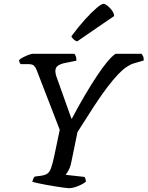

<svg xmlns="http://www.w3.org/2000/svg" viewBox="-20 -986 773 1006"><path d="M341 0Q334 0 315.5 -2.5Q297 -5 272 -9Q247 -13 222 -17.5Q197 -22 177 -26.5Q157 -31 149 -34Q151 -42 154 -48.5Q157 -55 162 -61L194 -65Q215 -68 227 -75.5Q239 -83 247 -104Q255 -125 264 -167L293 -306L172 -619Q167 -633 158.5 -641.5Q150 -650 128 -650H88Q86 -652 83 -657.5Q80 -663 80 -671Q86 -678 100.5 -685.5Q115 -693 129.5 -698.5Q144 -704 151 -704H370Q375 -697 378 -689Q381 -681 380 -668L321 -656Q299 -652 284.5 -642.5Q270 -633 270 -613Q270 -609 271.5 -600.5Q273 -592 276 -584L354 -365H357Q390 -428 423 -484Q456 -540 486 -585.5Q516 -631 541.5 -661.5Q567 -692 585 -704H722Q726 -699 730 -690.5Q734 -682 733 -669L681 -654Q662 -648 641.5 -634Q621 -620 596.5 -594Q572 -568 541.5 -528Q511 -488 473 -430Q435 -372 386 -294L354 -138Q349 -112 339.5 -94.5Q330 -77 324 -70L423 -59Q424 -58 427 -50.5Q430 -43 430 -34Q414 -21 387.5 -10.5Q361 0 341 0ZM384 -769Q374 -772 365 -780.5Q356 -789 354 -796Q391 -846 425.5 -884Q460 -922 486 -944Q512 -966 522 -966Q530 -966 543 -956Q556 -946 566.5 -931.5Q577 -917 578 -902Z"/></svg>

Font: Texturina Medium 12pt Medium
Style: Italic
Weight: 500
Italic angle: -11°
Version: Version 1.002